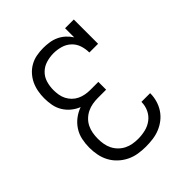

<svg xmlns="http://www.w3.org/2000/svg" viewBox="-206 -873 1012 1012"><g transform="rotate(-45 300.0 -367.5)"><path d="M297 8Q269 8 241 3.5Q213 -1 187.5 -13.5Q162 -26 141 -45.5Q120 -65 106.5 -90Q93 -115 87.5 -143Q82 -171 82 -199Q82 -229 88 -258Q94 -287 110 -312Q126 -337 149.5 -355Q173 -373 201 -383Q176 -393 155.5 -410Q135 -427 121.5 -449.5Q108 -472 103 -498Q98 -524 98 -551Q98 -576 102.5 -601Q107 -626 117.5 -648.5Q128 -671 145 -690Q162 -709 184.5 -721.5Q207 -734 232 -738.5Q257 -743 282 -743Q304 -743 327 -739.5Q350 -736 370.5 -726.5Q391 -717 408 -701.5Q425 -686 437 -667V-735H502V-554H437Q437 -581 428.5 -607Q420 -633 400 -651.5Q380 -670 353.5 -677.5Q327 -685 300 -685Q273 -685 246 -677Q219 -669 199 -649.5Q179 -630 171 -603Q163 -576 163 -548Q163 -548 163 -548Q163 -548 163 -548Q163 -530 166 -511.5Q169 -493 177.5 -476.5Q186 -460 199 -447Q212 -434 228.5 -426Q245 -418 263.5 -414.5Q282 -411 300 -411H361V-353H300Q279 -353 259 -349.5Q239 -346 220.5 -337Q202 -328 187 -313.5Q172 -299 163 -280.5Q154 -262 150.5 -241.5Q147 -221 147 -201Q147 -180 150.5 -160Q154 -140 163 -122Q172 -104 186.5 -89.5Q201 -75 219 -66Q237 -57 257 -53.5Q277 -50 297 -50Q325 -50 352 -56.5Q379 -63 401 -79.5Q423 -96 435 -121.5Q447 -147 447 -175Q447 -175 447 -175.5Q447 -176 447 -176H512Q512 -175 512 -175Q512 -175 512 -174Q512 -148 504.5 -122Q497 -96 482.5 -74Q468 -52 447 -35.5Q426 -19 401.5 -9Q377 1 350.5 4.5Q324 8 297 8Z"/></g></svg>

Font: Iosevka Slab Light Extended
Style: Regular
Weight: 300
Width: 7
Monospace: yes
Designer: Belleve Invis
Foundry: Belleve Invis
Version: Version 11.1.0; ttfautohint (v1.8.3)